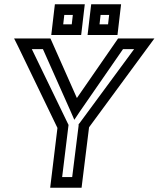

<svg xmlns="http://www.w3.org/2000/svg" viewBox="-20 -854 743 899"><path d="M659 -674H548H533L524 -661L340 -395L222 -661L216 -674H202H91H46L65 -636L249 -255L218 0L215 25H240H337H362L365 0L397 -258L675 -636L703 -674H659ZM608 -624 353 -278 348 -272V-265L318 -25H271L300 -262L301 -269L298 -275L129 -624H181L311 -332L328 -293L354 -332L556 -624H608ZM363 -715 374 -809 377 -834H352H262H237L234 -809L223 -715L220 -690H245H335H360L363 -715ZM316 -740H276L281 -784H321L316 -740ZM533 -715 544 -809 547 -834H522H432H407L404 -809L393 -715L390 -690H415H505H530L533 -715ZM486 -740H446L451 -784H491L486 -740Z"/></svg>

Font: Gamestation Text Outline
Style: Italic
Weight: 400
Designer: Jonas Hecksher
Foundry: Jonas Hecksher, Playtypeª, e-types AS
Version: Version 1.003